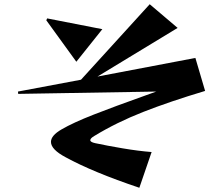

<svg xmlns="http://www.w3.org/2000/svg" viewBox="-20 -826 1040 908"><path d="M291 -82Q221 -119 221 -155Q221 -185 271 -214Q326 -246 423 -284Q520 -322 669 -375L719 -393L66 -382L65 -393L363 -449L688 -806L820 -694L441 -464L904 -552L950 -396Q783 -346 657 -296.5Q531 -247 426 -183Q407 -172 407 -163Q407 -154 430 -149Q486 -137 560 -124.5Q634 -112 697 -107L639 62Q419 -12 291 -82ZM203 -739 464 -688 341 -534 199 -730Z"/></svg>

Font: Tiejili SC
Style: Regular
Weight: 400
Designer: Buernia
Foundry: Ershou Xiaoxi Press
Version: Version 1.100